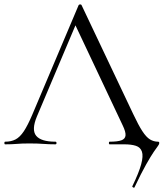

<svg xmlns="http://www.w3.org/2000/svg" viewBox="-23 -657 745 874"><path d="M589.2 195.8Q588 199 582.9 196.3Q577.8 193.6 579.6 190.4Q609.6 128.4 619.7 90.7Q629.8 53 623 33.2Q616.2 13.4 595.4 6.7Q574.6 0 542.6 0H476.4Q472.6 0 472.6 -6Q472.6 -12 476.4 -12Q511.6 -12 529.2 -18.2Q546.8 -24.4 548.4 -40.3Q550 -56.2 535.6 -86L314.2 -555L339.2 -585.8L145 -126.8Q119.6 -66 141.6 -39Q163.6 -12 229.2 -12Q234.2 -12 234.2 -6Q234.2 0 229.2 0Q199.2 0 174.2 -2Q149.2 -4 111.2 -4Q75.4 -4 53.5 -2Q31.6 0 0.8 0Q-3.2 0 -3.2 -6Q-3.2 -12 0.8 -12Q27.8 -12 47.7 -22.3Q67.6 -32.6 85.5 -59.5Q103.4 -86.4 124.4 -136L335 -633.8Q336.8 -636.8 342 -636.9Q347.2 -637 348.2 -633.8L583.8 -137Q607 -87.6 624.9 -60.1Q642.8 -32.6 659.8 -22.3Q676.8 -12 696.6 -12Q702 -12 702 -5.8Q702 -0.6 696.1 7.2Q690.2 15 677.1 34.1Q664 53.2 642.4 91.3Q620.8 129.4 589.2 195.8Z"/></svg>

Font: Cormorant Garamond Light
Style: Regular
Weight: 300
Designer: Christian Thalmann (Catharsis Fonts)
Foundry: Catharsis Fonts
Version: Version 4.001